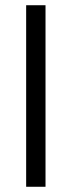

<svg xmlns="http://www.w3.org/2000/svg" viewBox="-20 -714 274 734"><path d="M80 0V-694H154V0Z"/></svg>

Font: Bricolage Grotesque Light
Style: Regular
Weight: 300
Designer: Mathieu Triay
Foundry: Atelier Triay
Version: Version 1.000;gftools[0.9.30]